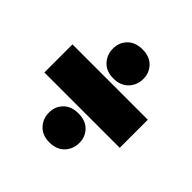

<svg xmlns="http://www.w3.org/2000/svg" viewBox="-165 -769 919 919"><g transform="rotate(45 295.0 -309.0)"><path d="M293.5 -427Q245.5 -427 218.2 -456.2Q191 -485.5 191 -527Q191 -568.5 218.5 -596.5Q246 -624.5 294.5 -624.5Q342 -624.5 369.5 -596.5Q397 -568.5 397 -527Q397 -485.5 369.5 -456.2Q342 -427 293.5 -427ZM40 -214V-404H550V-214ZM293 6Q246 6 218.5 -23Q191 -52 191 -94Q191 -135.5 218.5 -163.2Q246 -191 294 -191Q342 -191 369.5 -163.2Q397 -135.5 397 -94Q397 -52 369.5 -23Q342 6 293 6Z"/></g></svg>

Font: Commissioner Black
Style: Regular
Weight: 900
Designer: Kostas Bartsokas
Foundry: Kostas Bartsokas
Version: Version 1.000; ttfautohint (v1.8.3)